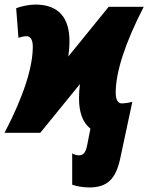

<svg xmlns="http://www.w3.org/2000/svg" viewBox="-43 -583 651 843"><path d="M349 240C429 240 466 202 485 112L538 -136C525 -132 503 -129 491 -129C477 -129 465 -142 465 -176C465 -265 505 -392 588 -553H434L257 -335C260 -358 262 -380 262 -403C262 -504 215 -563 112 -563C85 -563 48 -555 28 -547L38 -417C50 -421 62 -424 74 -424C89 -424 101 -411 101 -378C101 -288 61 -161 -23 0H134L308 -214C305 -192 304 -171 304 -150C304 -90 320 -45 354 -18L339 58C332 90 321 99 303 99C291 99 279 94 274 90V228C290 234 319 240 349 240Z"/></svg>

Font: Noto Sans UI Condensed Black
Style: Italic
Weight: 900
Width: 3
Italic angle: -192°
Designer: Monotype Design Team
Foundry: Monotype Imaging Inc.
Version: Version 1.901